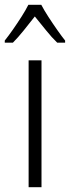

<svg xmlns="http://www.w3.org/2000/svg" viewBox="-46 -785 293 805"><path d="M128 0H74V-532H128ZM127 -765Q139 -742 157.5 -713.5Q176 -685 195 -658Q214 -631 227 -615V-606H194Q171 -628 147 -658Q123 -688 100 -716Q78 -688 53.5 -657.5Q29 -627 8 -606H-26V-615Q-10 -635 8.5 -661.5Q27 -688 44.5 -715.5Q62 -743 73 -765Z"/></svg>

Font: Noto Sans Khmer UI Condensed Light
Style: Regular
Weight: 300
Width: 3
Designer: Danh Hong and the Monotype Design Team
Foundry: Monotype Imaging Inc.
Version: Version 2.002; ttfautohint (v1.8.4.7-5d5b)